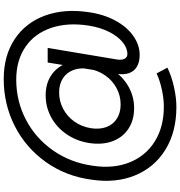

<svg xmlns="http://www.w3.org/2000/svg" viewBox="12 -767 967 1031"><g transform="rotate(-90 495.5 -251.5)"><path d="M46 -242Q64.3 -381.3 141 -488.9Q217.7 -596.5 334.3 -655.8Q451 -715 586.3 -715Q712.3 -715 800.6 -656.3Q888.8 -597.7 926.8 -494.8Q964.7 -392 946.3 -263.8Q935.5 -181.7 901.8 -118.1Q868 -54.5 818.9 -19.8Q769.8 15 716 15Q678.3 15 653.2 0.2Q628 -14.5 618.4 -41.9Q608.8 -69.3 614.7 -105.8L675.3 -479H753.7L691.5 -106.5Q687.5 -81.7 695.4 -66.3Q703.3 -51 720.3 -51Q753.7 -51 785.3 -77.2Q817 -103.3 840.2 -150.1Q863.3 -196.8 872.8 -254.5Q891.5 -368.8 861.8 -458.5Q832 -548.2 759.7 -598Q687.3 -647.8 583.7 -647.8Q467.7 -647.8 368.1 -595.7Q268.5 -543.5 203.1 -450Q137.7 -356.5 121 -236.7Q104.3 -126.8 138.7 -40.2Q173 46.5 250.9 95.7Q328.8 144.8 438.7 144.8Q482.3 144.8 531.9 133.7Q581.5 122.5 616.8 105.8L647.7 164Q602.2 186.2 544 199.2Q485.8 212.2 436.7 212.2Q302.7 212.2 207.2 153.2Q111.8 94.2 69.3 -9.5Q26.8 -113.2 46 -242ZM243.3 -258Q254.3 -325.7 290.9 -378.4Q327.5 -431.2 381.8 -460.5Q436.2 -489.8 499.2 -489.8Q563.3 -489.8 608.5 -458.8Q653.7 -427.7 672.8 -372.8Q692 -318 680.8 -247.7Q669.8 -180 634.1 -127.2Q598.3 -74.5 545.3 -44.7Q492.3 -14.8 430.8 -14.8Q365.2 -14.8 318.6 -46Q272 -77.2 252.1 -132.4Q232.2 -187.7 243.3 -258ZM641.3 -258Q648.7 -304.5 635.1 -340.9Q621.5 -377.3 590.2 -397.4Q559 -417.5 514.5 -417.5Q467.5 -417.5 426.5 -395.8Q385.5 -374 358.2 -335.5Q331 -297 322.7 -247.8Q315.3 -201.2 328.5 -164.7Q341.7 -128.2 373.5 -107.7Q405.3 -87.2 450 -87.2Q496.7 -87.2 537.6 -109Q578.5 -130.8 605.8 -169.8Q633 -208.8 641.3 -258Z"/></g></svg>

Font: Oak Sans Light Italic
Style: Regular
Weight: 400
Italic angle: -9.5°
Foundry: Erik Kennedy, Walven
Version: Version 1.000;Glyphs 3.1.2 (3151)